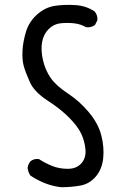

<svg xmlns="http://www.w3.org/2000/svg" viewBox="-20 -786 540 804"><path d="M236.3 -2Q201.2 -5.9 168.9 -18.6Q136.7 -31.2 107.4 -50.8Q97.7 -64.5 95.7 -83Q97.7 -98.6 107.4 -110.4Q121.1 -122.1 142.6 -120.1Q169.9 -102.5 199.2 -90.8Q228.5 -79.1 264.2 -79.1Q299.8 -79.1 320.3 -101.6Q340.8 -124 337.9 -159.2Q335 -194.3 320.3 -225.6Q305.7 -256.8 270 -293Q234.4 -329.1 178.7 -365.2Q123 -401.4 104.5 -443.4Q85.9 -485.4 79.1 -510.7Q72.3 -536.1 74.2 -573.7Q76.2 -611.3 88.9 -653.3Q101.6 -695.3 135.7 -725.6Q169.9 -755.9 210.9 -761.7Q252 -767.6 296.4 -764.6Q340.8 -761.7 376 -738.3Q389.6 -722.7 387.7 -701.2L377.9 -681.6Q362.3 -669.9 340.8 -671.9Q317.4 -685.5 289.6 -688.5Q261.7 -691.4 233.4 -688.5Q205.1 -685.5 183.6 -664.1Q162.1 -642.6 156.2 -609.4Q150.4 -576.2 159.7 -535.2Q168.9 -494.1 191.4 -460.9Q213.9 -427.7 263.7 -395Q313.5 -362.3 352.5 -315.4Q391.6 -268.6 404.3 -218.8Q417 -168.9 412.1 -123Q407.2 -77.1 380.9 -46.4Q354.5 -15.6 315.9 -8.8Q277.3 -2 236.3 -2Z"/></svg>

Font: JasonHandwriting1
Style: Regular
Weight: 400
Version: Version 1.48.20